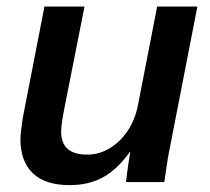

<svg xmlns="http://www.w3.org/2000/svg" viewBox="-20 -548 633 578"><path d="M370.6 -90.3Q332 -36.6 289.1 -13.7Q246.1 9.3 189.5 9.3Q116.2 9.3 78.9 -26.4Q41.5 -62 41.5 -129.4Q41.5 -138.7 43.2 -152.8Q44.9 -167 47.1 -182.6Q49.3 -198.2 51.8 -209.5L113.8 -528.3H234.4L175.3 -229.5Q164.1 -174.8 164.1 -151.4Q164.1 -82.5 242.7 -82.5Q278.3 -82.5 310.1 -101.6Q341.8 -120.6 364.5 -154.5Q387.2 -188.5 395.5 -232.4L453.1 -528.3H574.2L493.2 -112.8Q488.8 -92.3 484.1 -64Q479.5 -35.6 474.6 0H359.4Q359.4 -3.4 361.8 -21.5Q364.3 -39.6 367.2 -60.1Q370.1 -80.6 372.1 -90.3Z"/></svg>

Font: Arimo SemiBold
Style: Italic
Weight: 600
Italic angle: -12°
Version: Version 1.33